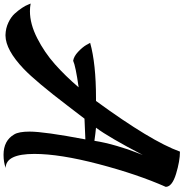

<svg xmlns="http://www.w3.org/2000/svg" viewBox="4 -833 1036 1084"><g transform="rotate(90 522.0 -291.0)"><path d="M855 -579Q755 -387 701 -315Q734 -312 775 -306Q784 -365 804 -433Q824 -501 840 -540ZM836 -789Q889 -789 961.5 -767Q1034 -745 1035 -709Q964 -549 906.5 -330Q849 -111 849 33Q849 194 928 195Q895 207 854 207Q774 207 739 147Q723 121 723 60Q723 -23 767 -255Q711 -253 650 -250Q627 -221 578 -156Q441 24 369 93Q262 195 181 196Q179 196 177 196Q140 195 108 180Q76 165 57 144Q38 123 24.5 102.5Q11 82 6 68L0 54Q21 58 43 58Q115 58 195.5 17Q276 -24 342.5 -83Q409 -142 473 -217Q353 -200 323 -186Q298 -190 272.5 -214Q247 -238 234 -260L222 -282Q340 -315 534 -315Q542 -315 550 -315Q778 -627 836 -789Z"/></g></svg>

Font: Vervelle
Style: Script
Weight: 400
Monospace: yes
Designer: Nur Solikh
Foundry: Astageni Type
Version: Version 1.0